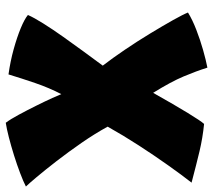

<svg xmlns="http://www.w3.org/2000/svg" viewBox="-56 -658 740 667"><g transform="rotate(-90 313.5 -324.0)"><path d="M207.5 -319.5Q183.5 -363.5 151.5 -409.8Q119.5 -456 87.8 -497Q56 -538 32 -566.5Q8 -595 -0.5 -603.5Q17 -612.5 46 -623.5Q75 -634.5 107.8 -644.8Q140.5 -655 170.8 -662.8Q201 -670.5 221 -673.5Q233.5 -657 249.2 -627.8Q265 -598.5 280.5 -567.2Q296 -536 307 -511.8Q318 -487.5 320.5 -480.5Q342.5 -523 359 -571.2Q375.5 -619.5 389 -664Q435 -657.5 476.5 -646Q518 -634.5 549.5 -621.5Q581 -608.5 595.5 -596.5Q586 -575 565.8 -542.8Q545.5 -510.5 519.5 -473.8Q493.5 -437 467.2 -401.2Q441 -365.5 419.5 -336.5Q445 -303.5 474.5 -260Q504 -216.5 531 -172Q558 -127.5 577.8 -92.2Q597.5 -57 604 -40.5Q579 -25 544 -11.5Q509 2 473.8 12Q438.5 22 412.5 27Q400.5 -11.5 382 -55.5Q363.5 -99.5 325 -161.5Q282.5 -86 255 -41Q227.5 4 217 15.5Q168 10.5 122.8 -0.2Q77.5 -11 13 -28Q40 -62.5 73.5 -109.8Q107 -157 142 -211Q177 -265 207.5 -319.5Z"/></g></svg>

Font: Grandstander Black
Style: Regular
Weight: 900
Designer: Tyler Finck
Foundry: Etcetera Type Co
Version: Version 1.200; ttfautohint (v1.8.3)